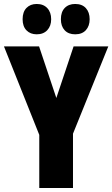

<svg xmlns="http://www.w3.org/2000/svg" viewBox="-20 -948 566 968"><path d="M264 -454 351 -714H526L348 -274V0H178V-268L0 -714H177ZM94 -851Q94 -888 113.5 -908Q133 -928 165 -928Q199 -928 218.5 -907Q238 -886 238 -851Q238 -817 218.5 -796Q199 -775 165 -775Q133 -775 113.5 -795Q94 -815 94 -851ZM287 -851Q287 -888 306.5 -908Q326 -928 359 -928Q394 -928 413 -907Q432 -886 432 -851Q432 -817 413 -796Q394 -775 359 -775Q325 -775 306 -795.5Q287 -816 287 -851Z"/></svg>

Font: Noto Sans Khmer UI ExtraCondensed Black
Style: Regular
Weight: 900
Width: 2
Designer: Danh Hong and the Monotype Design Team
Foundry: Monotype Imaging Inc.
Version: Version 2.002; ttfautohint (v1.8.4.7-5d5b)